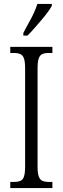

<svg xmlns="http://www.w3.org/2000/svg" viewBox="-20 -951 317 971"><path d="M32 0V-31H51Q71 -31 83.5 -36.5Q96 -42 101.5 -59Q107 -76 107 -109V-604Q107 -638 101.5 -654.5Q96 -671 83.5 -677Q71 -683 51 -683H32V-714H245V-683H226Q205 -683 193 -677Q181 -671 175.5 -654.5Q170 -638 170 -604V-110Q170 -77 175.5 -60Q181 -43 193.5 -37Q206 -31 226 -31H245V0ZM98 -784Q112 -812 126 -836.5Q140 -861 151 -885Q162 -909 169 -931H242V-921Q235 -908 221 -889Q207 -870 189.5 -849.5Q172 -829 154 -808.5Q136 -788 119 -771H98Z"/></svg>

Font: Noto Serif Khmer ExtraCondensed Light
Style: Regular
Weight: 300
Width: 2
Designer: Danh Hong and the Monotype Design Team
Foundry: Monotype Imaging Inc.
Version: Version 2.004